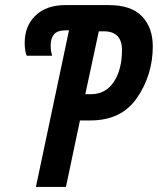

<svg xmlns="http://www.w3.org/2000/svg" viewBox="-20 -734 620 754"><path d="M239 0 294 -261H335Q458 -261 519 -351Q580 -441 580 -552Q580 -625 538 -669.5Q496 -714 407 -714H237Q162 -714 119.5 -673Q77 -632 77 -566Q77 -532 85 -515H185Q179 -532 179 -556Q179 -583 192 -599Q205 -615 240 -615H251L121 0ZM368 -611H388Q459 -611 459 -537Q459 -461 427 -412.5Q395 -364 336 -364H315Z"/></svg>

Font: Noto Sans Display Condensed
Style: Bold Italic
Weight: 700
Width: 3
Designer: Monotype Design team
Foundry: Monotype Imaging Inc.
Version: 1.000